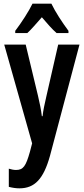

<svg xmlns="http://www.w3.org/2000/svg" viewBox="-20 -786 456 1046"><path d="M260 -766H157C138 -726 96 -661 63 -618V-606H129C150 -625 178 -658 208 -692C237 -658 263 -628 288 -606H353V-618C318 -665 281 -722 260 -766ZM3 -543 155 -5 143 41C121 119 107 140 67 140C55 140 41 137 28 133V232C48 237 66 240 86 240C169 240 217 189 252 64L413 -543H297L233 -263C223 -219 215 -184 212 -153H208C204 -187 196 -227 187 -264L120 -543Z"/></svg>

Font: Noto Sans Arabic UI XCn SmBd
Style: Regular
Weight: 600
Width: 2
Designer: Monotype Design Team, Nadine Chahine and Nizar Qandah
Foundry: Monotype Imaging Inc.
Version: Version 2.010